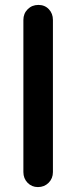

<svg xmlns="http://www.w3.org/2000/svg" viewBox="-20 -760 310 780"><path d="M195 -61Q195 -35 177.5 -17.5Q160 0 134 0Q109 0 92 -17.5Q75 -35 75 -61V-679Q75 -705 92.5 -722.5Q110 -740 136 -740Q162 -740 178.5 -722.5Q195 -705 195 -679Z"/></svg>

Font: Quicksand Light
Style: Bold
Weight: 700
Version: Version 3.004